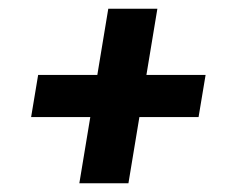

<svg xmlns="http://www.w3.org/2000/svg" viewBox="-20 -559 540 438"><path d="M273 -141H161L186 -292H51L67 -388H202L227 -539H339L314 -388H449L433 -292H298Z"/></svg>

Font: Iosevka Curly
Style: Bold Italic
Weight: 700
Italic angle: -9°
Monospace: yes
Designer: Belleve Invis
Foundry: Belleve Invis
Version: Version 22.1.2; ttfautohint (v1.8.4)